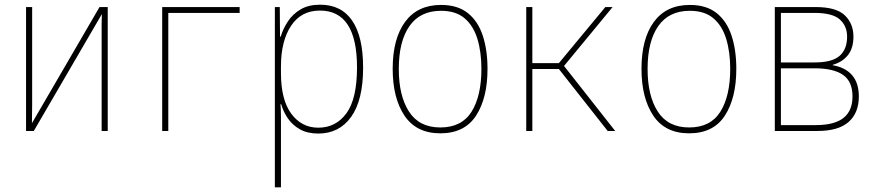

<svg xmlns="http://www.w3.org/2000/svg" viewBox="-20 -558 3750 818"><path d="M91 0V-528H117V-114Q117 -90 116.5 -72.5Q116 -55 116 -33L404 -528H439V0H413V-414Q413 -437 413 -455.5Q413 -474 414 -498L124 0Z M671 0V-528H1001V-503H697V0Z M1151 240V-528H1172L1173 -402H1176Q1186 -436 1207 -467.5Q1228 -499 1261.5 -518.5Q1295 -538 1344 -538Q1434 -538 1480.5 -470Q1527 -402 1527 -270Q1527 -131 1476 -60Q1425 11 1336 11Q1290 11 1258 -7Q1226 -25 1206.5 -53.5Q1187 -82 1178 -114H1175Q1177 -89 1177 -60.5Q1177 -32 1177 -3V240ZM1336 -14Q1411 -14 1456 -75.5Q1501 -137 1501 -271Q1501 -513 1343 -513Q1263 -513 1220 -448Q1177 -383 1177 -275V-247Q1177 -133 1221 -73.5Q1265 -14 1336 -14Z M1856 10Q1754 10 1703.5 -65Q1653 -140 1653 -265Q1653 -393 1706 -465Q1759 -537 1859 -537Q1930 -537 1973.5 -502Q2017 -467 2037 -405.5Q2057 -344 2057 -265Q2057 -140 2008 -65Q1959 10 1856 10ZM1856 -15Q1947 -15 1989 -82Q2031 -149 2031 -265Q2031 -336 2014 -392Q1997 -448 1959.5 -480Q1922 -512 1859 -512Q1770 -512 1724.5 -447Q1679 -382 1679 -264Q1679 -150 1722.5 -82.5Q1766 -15 1856 -15Z M2222 0V-528H2248V-289H2361L2559 -528H2590L2383 -277L2601 0H2569L2361 -264H2248V0Z M2916 10Q2814 10 2763.5 -65Q2713 -140 2713 -265Q2713 -393 2766 -465Q2819 -537 2919 -537Q2990 -537 3033.5 -502Q3077 -467 3097 -405.5Q3117 -344 3117 -265Q3117 -140 3068 -65Q3019 10 2916 10ZM2916 -15Q3007 -15 3049 -82Q3091 -149 3091 -265Q3091 -336 3074 -392Q3057 -448 3019.5 -480Q2982 -512 2919 -512Q2830 -512 2784.5 -447Q2739 -382 2739 -264Q2739 -150 2782.5 -82.5Q2826 -15 2916 -15Z M3281 0V-528H3454Q3543 -528 3579.5 -492.5Q3616 -457 3616 -402Q3616 -352 3592 -322.5Q3568 -293 3528 -282V-280Q3581 -271 3610 -238Q3639 -205 3639 -147Q3639 -77 3595.5 -38.5Q3552 0 3463 0ZM3307 -292H3451Q3525 -292 3557 -320Q3589 -348 3589 -402Q3589 -447 3558 -475Q3527 -503 3450 -503H3307ZM3307 -25H3455Q3535 -25 3573.5 -55.5Q3612 -86 3612 -147Q3612 -211 3571.5 -239Q3531 -267 3451 -267H3307Z"/></svg>

Font: Noto Sans Mono Condensed Thin
Style: Regular
Weight: 100
Width: 3
Designer: Monotype Design Team
Foundry: Monotype Imaging Inc.
Version: Version 2.014; ttfautohint (v1.8.4.7-5d5b)